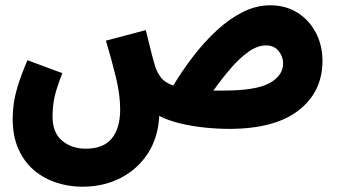

<svg xmlns="http://www.w3.org/2000/svg" viewBox="-20 -475 1276 727"><path d="M291 232Q242 232 195 217Q148 202 110.5 171Q73 140 50.5 91Q28 42 28 -27Q28 -52 32 -82Q36 -112 48 -151.5Q60 -191 84 -247L216 -198Q194 -142 186.5 -107.5Q179 -73 179 -34Q179 28 215.5 58Q252 88 304 88Q372 88 403.5 49Q435 10 435 -60Q435 -116 419 -182Q403 -248 381 -321L532 -361Q546 -303 555 -268.5Q564 -234 569 -219Q577 -197 590.5 -180Q604 -163 636 -151Q671 -209 713 -263.5Q755 -318 802.5 -361.5Q850 -405 900.5 -430Q951 -455 1003 -455Q1061 -455 1105.5 -427.5Q1150 -400 1175.5 -352Q1201 -304 1201 -245Q1201 -127 1110.5 -57Q1020 13 848 13Q804 13 755 8Q706 3 661 -8Q616 -19 583 -36Q579 45 540.5 105Q502 165 437.5 198.5Q373 232 291 232ZM987 -303Q955 -303 921 -279Q887 -255 853.5 -216Q820 -177 788 -132Q805 -132 824 -132Q950 -132 1001 -160.5Q1052 -189 1052 -235Q1052 -261 1035 -282Q1018 -303 987 -303Z"/></svg>

Font: Noto Sans Arabic ExtCond ExtBd
Style: Regular
Weight: 800
Width: 2
Designer: Monotype Design Team, Nadine Chahine, Nizar Qandah and Khaled Hosny
Foundry: Monotype Imaging Inc.
Version: Version 2.012; ttfautohint (v1.8.4.7-5d5b)